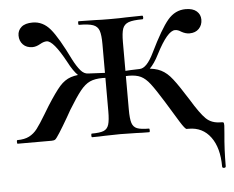

<svg xmlns="http://www.w3.org/2000/svg" viewBox="-46 -446 775 635"><g transform="rotate(-5 342.0 -128.0)"><path d="M568 0Q566 0 561 0Q556 0 539.5 -26.5Q523 -53 497 -96Q471 -138 456 -157.5Q441 -177 425.5 -184.5Q410 -192 385 -192Q369 -192 345 -189L344 -207L393 -210L423 -211Q462 -211 483.5 -203.5Q505 -196 522 -177.5Q539 -159 566 -116L579 -96Q608 -48 626.5 -30Q645 -12 675 -12Q683 -12 684.5 -10.5Q686 -9 686 0Q686 5 684 27Q679 77 679 134Q679 139 673 139Q667 139 667 134Q667 72 640.5 36Q614 0 568 0ZM0 -12Q24 -12 39.5 -20Q55 -28 66.5 -43Q78 -58 96 -88L113 -116Q141 -160 157.5 -178.5Q174 -197 194.5 -204Q215 -211 253 -211L294 -209Q326 -207 341 -207L340 -189Q316 -192 299 -192Q273 -192 256.5 -184.5Q240 -177 224 -157Q208 -137 183 -96L170 -73Q152 -42 140.5 -24Q129 -6 125 -3Q121 0 113 0H0Q-2 0 -2 -6Q-2 -12 0 -12ZM187 -255Q147 -329 125 -329Q115 -329 103 -322Q89 -314 77 -314Q57 -314 45.5 -326Q34 -338 34 -356Q34 -373 46.5 -384Q59 -395 84 -395Q118 -395 142.5 -366Q167 -337 204 -261Q216 -238 227.5 -224.5Q239 -211 253 -211V-193Q235 -193 219 -208.5Q203 -224 187 -255ZM247 -12Q274 -12 286.5 -17Q299 -22 303.5 -36.5Q308 -51 308 -81V-304Q308 -334 303 -348.5Q298 -363 283 -368.5Q268 -374 236 -374Q234 -374 234 -380Q234 -386 236 -386L292 -385Q308 -384 341 -384Q376 -384 393 -385L447 -386Q450 -386 450 -380Q450 -374 447 -374Q415 -374 400.5 -368.5Q386 -363 381 -349Q376 -335 376 -304V-81Q376 -50 380.5 -36Q385 -22 397.5 -17Q410 -12 437 -12Q439 -12 439 -6Q439 0 437 0Q410 0 395 -1L341 -2L289 -1Q273 0 247 0Q245 0 245 -6Q245 -12 247 -12ZM471 -261Q508 -337 532.5 -366Q557 -395 592 -395Q616 -395 628.5 -384Q641 -373 641 -356Q641 -338 629.5 -326Q618 -314 598 -314Q585 -314 571 -322Q561 -329 551 -329Q526 -329 488 -255Q457 -193 423 -193V-211Q447 -211 471 -261Z"/></g></svg>

Font: Cormorant Garamond Medium
Style: Regular
Weight: 500
Designer: Christian Thalmann (Catharsis Fonts)
Foundry: Catharsis Fonts
Version: Version 4.000